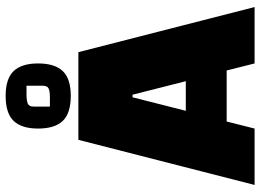

<svg xmlns="http://www.w3.org/2000/svg" viewBox="-141 -782 923 681"><g transform="rotate(-90 320.5 -441.5)"><path d="M411 -99H230L205 0H5L165 -625H476L636 0H436ZM373 -244 325 -433H316L268 -244ZM205 -768Q205 -826 232 -854.5Q259 -883 321 -883Q382 -883 409 -854.5Q436 -826 436 -768Q436 -709 409 -680.5Q382 -652 321 -652Q259 -652 232 -680.5Q205 -709 205 -768ZM315 -726Q337 -726 347 -730.5Q357 -735 357 -752V-809H328Q304 -809 293.5 -804.5Q283 -800 283 -784V-726Z"/></g></svg>

Font: Changa ExtraBold
Style: Regular
Weight: 800
Designer: Eduardo Rodriguez Tunni
Foundry: Eduardo Rodriguez Tunni
Version: Version 2.002; ttfautohint (v1.5) -l 8 -r 50 -G 220 -x 14 -H